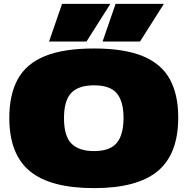

<svg xmlns="http://www.w3.org/2000/svg" viewBox="-20 -960 966 990"><path d="M465 10Q240 10 134 -77.5Q28 -165 28 -352Q28 -472 71.5 -551.5Q115 -631 211 -670.5Q307 -710 465 -710Q621 -710 716.5 -670.5Q812 -631 855.5 -552Q899 -473 899 -354Q899 -166 793.5 -78Q688 10 465 10ZM465 -181Q547 -181 582 -223Q617 -265 617 -352Q617 -437 582.5 -478.5Q548 -520 465 -520Q385 -520 347.5 -481Q310 -442 310 -351Q310 -258 348.5 -219.5Q387 -181 465 -181ZM509 -746 576 -940H825L702 -746ZM233 -746 300 -940H549L426 -746Z"/></svg>

Font: Georama Extended Black
Style: Regular
Weight: 900
Width: 7
Designer: Jean-Baptiste Levee
Foundry: Production Type
Version: Version 1.000